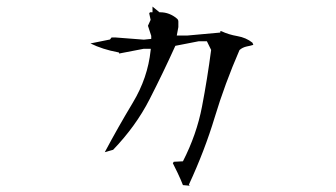

<svg xmlns="http://www.w3.org/2000/svg" viewBox="-20 -682 1040 595"><path d="M662.6 -585.4V-581.1L559.6 -571.8H527.8L532.7 -598.1V-615.2Q532.7 -621.6 526.9 -625.5Q517.1 -633.8 504.2 -638.9Q491.2 -644 475.6 -644H474.1L452.6 -661.6V-644H444.8L442.4 -640.6L446.8 -620.6L438.5 -602.1L448.7 -570.8V-561.5L425.8 -559.1L337.9 -565.9H325.7L320.8 -559.6L260.3 -547.4Q297.9 -528.8 345.7 -520L349.1 -519V-516.1L425.3 -530.8H447.3L446.8 -525.9Q438 -440.9 391.6 -363.8Q345.2 -286.6 304.7 -210.4L330.6 -217.8Q400.9 -291 443.1 -373.5Q485.4 -456.1 523.4 -540L596.2 -554.2H621.1L634.3 -527.3Q622.6 -438 606 -351.6Q589.4 -265.1 546.9 -182.1L518.6 -180.7L515.6 -176.3Q523.9 -159.2 530.3 -146.5Q540.5 -125 546.9 -108.4L567.9 -106.4L565.4 -109.9Q614.3 -215.3 645.5 -318.8Q676.8 -422.4 722.2 -526.9Q731.4 -535.2 745.1 -538.1Q755.4 -540 765.1 -543L762.2 -549.8Q742.7 -565.4 715.6 -570.1Q688.5 -574.7 666 -585.4Z"/></svg>

Font: Bakudai
Style: Light
Weight: 300
Version: Version 1.48